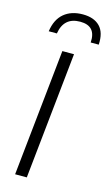

<svg xmlns="http://www.w3.org/2000/svg" viewBox="-118 -802 489 846"><g transform="rotate(15 126.0 -379.0)"><path d="M23.9 -647Q31.7 -702.1 64.9 -730Q98.1 -757.8 150.4 -757.8Q201.7 -757.8 228.5 -730.2Q255.4 -702.6 252 -647H215.3Q220.7 -723.6 147.5 -723.6Q73.2 -723.6 61 -647ZM43.9 0 104.5 -578.1H157.7L97.2 0Z"/></g></svg>

Font: Oswald
Style: Extra-Light
Weight: 200
Designer: Vernon Adams
Foundry: Vernon Adams
Version: 3.0; ttfautohint (v0.94.23-7a4d-dirty) -l 8 -r 50 -G 200 -x 